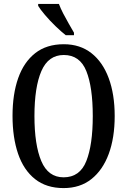

<svg xmlns="http://www.w3.org/2000/svg" viewBox="-20 -951 651 981"><path d="M305 10Q217 10 159 -36Q101 -82 72.5 -165Q44 -248 44 -359Q44 -470 73 -552Q102 -634 160 -679.5Q218 -725 306 -725Q389 -725 447 -679.5Q505 -634 535.5 -551.5Q566 -469 566 -358Q566 -247 535.5 -164.5Q505 -82 447 -36Q389 10 305 10ZM305 -45Q388 -45 421 -128Q454 -211 454 -358Q454 -506 421 -588Q388 -670 306 -670Q227 -670 191.5 -588Q156 -506 156 -358Q156 -211 191 -128Q226 -45 305 -45ZM316 -771Q293 -789 263.5 -817.5Q234 -846 209.5 -875Q185 -904 175 -921V-931H281Q289 -909 303 -882Q317 -855 332 -829Q347 -803 358 -784V-771Z"/></svg>

Font: Noto Serif ExtraCondensed Medium
Style: Regular
Weight: 500
Width: 2
Designer: Monotype Design Team
Foundry: Monotype Imaging Inc.
Version: Version 2.015